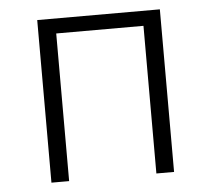

<svg xmlns="http://www.w3.org/2000/svg" viewBox="-44 -580 689 627"><g transform="rotate(-5 301.0 -266.5)"><path d="M100 0H158V-484H444V0H502V-533H100Z"/></g></svg>

Font: Noto Sans JP Light
Style: Regular
Weight: 300
Designer: Ryoko NISHIZUKA (kana & ideographs); Paul D. Hunt (Latin, Greek & Cyrillic); Wenlong ZHANG (bopomofo); Sandoll Communica
Foundry: Adobe Systems Incorporated
Version: Version 1.004;PS 1.004;hotconv 1.0.82;makeotf.lib2.5.63406